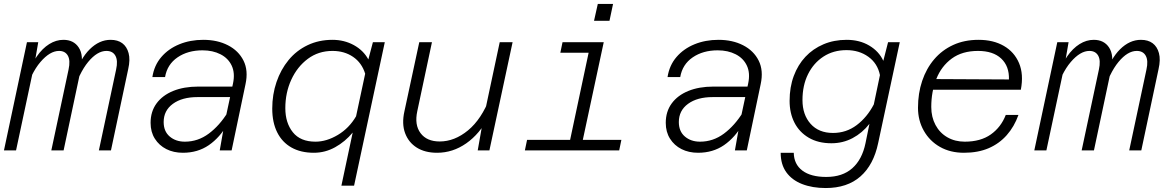

<svg xmlns="http://www.w3.org/2000/svg" viewBox="-23 -759 5893 969"><path d="M476 0 563 -408Q573 -453 559.5 -477.5Q546 -502 514 -502Q468 -502 422 -446.5Q376 -391 342 -281L353 -372Q381 -462 429.5 -510Q478 -558 535 -558Q571 -558 594 -541Q617 -524 626 -491Q635 -458 624 -410L537 0ZM-3 0 113 -546H170L151 -436L58 0ZM236 0 323 -408Q333 -454 319.5 -478Q306 -502 275 -502Q229 -502 181 -446Q133 -390 100 -281L115 -373Q134 -433 162.5 -474Q191 -515 225.5 -536.5Q260 -558 297 -558Q349 -558 374.5 -519Q400 -480 385 -410L298 0Z M1086 0 1111 -142 1153 -338Q1164 -390 1146.5 -427.5Q1129 -465 1090 -485Q1051 -505 999 -505Q925 -505 873 -469.5Q821 -434 810 -370H746Q755 -429 791 -471Q827 -513 882 -535.5Q937 -558 1003 -558Q1074 -558 1127.5 -530.5Q1181 -503 1206 -453Q1231 -403 1216 -334L1146 0ZM900 12Q853 12 816.5 -6.5Q780 -25 758.5 -59Q737 -93 737 -139Q737 -196 767 -237Q797 -278 851 -300Q905 -322 977 -322H1162L1151 -269H974Q896 -269 849.5 -235Q803 -201 803 -143Q803 -96 833.5 -70Q864 -44 910 -44Q976 -44 1030.5 -84.5Q1085 -125 1127 -193V-135Q1087 -65 1031 -26.5Q975 12 900 12Z M1655 -558Q1714 -558 1762.5 -531.5Q1811 -505 1836 -459L1859 -546H1919L1764 178H1700L1757 -90Q1719 -44 1668.5 -16Q1618 12 1561 12Q1495 12 1448 -14.5Q1401 -41 1376 -91Q1351 -141 1351 -211Q1351 -282 1372.5 -345Q1394 -408 1433.5 -456Q1473 -504 1529.5 -531Q1586 -558 1655 -558ZM1569 -44Q1625 -44 1682 -78Q1739 -112 1774 -172L1820 -387Q1803 -442 1759 -472Q1715 -502 1655 -502Q1584 -502 1530.5 -462Q1477 -422 1447 -356.5Q1417 -291 1417 -213Q1417 -139 1455 -91.5Q1493 -44 1569 -44Z M2157 -546 2083 -198Q2068 -129 2099.5 -87Q2131 -45 2196 -45Q2271 -45 2339 -101Q2407 -157 2450 -268L2443 -169Q2398 -83 2330 -35.5Q2262 12 2183 12Q2122 12 2080.5 -14Q2039 -40 2021.5 -87Q2004 -134 2018 -197L2093 -546ZM2564 -546 2447 0H2388L2413 -142L2499 -546Z M2843 0 2959 -546H3024L2907 0ZM2626 0 2637 -53H3113L3102 0ZM2805 -493 2816 -546H2992L2980 -493ZM2975 -654 2994 -739H3071L3053 -654Z M3686 0 3711 -142 3753 -338Q3764 -390 3746.5 -427.5Q3729 -465 3690 -485Q3651 -505 3599 -505Q3525 -505 3473 -469.5Q3421 -434 3410 -370H3346Q3355 -429 3391 -471Q3427 -513 3482 -535.5Q3537 -558 3603 -558Q3674 -558 3727.5 -530.5Q3781 -503 3806 -453Q3831 -403 3816 -334L3746 0ZM3500 12Q3453 12 3416.5 -6.5Q3380 -25 3358.5 -59Q3337 -93 3337 -139Q3337 -196 3367 -237Q3397 -278 3451 -300Q3505 -322 3577 -322H3762L3751 -269H3574Q3496 -269 3449.5 -235Q3403 -201 3403 -143Q3403 -96 3433.5 -70Q3464 -44 3510 -44Q3576 -44 3630.5 -84.5Q3685 -125 3727 -193V-135Q3687 -65 3631 -26.5Q3575 12 3500 12Z M4435 -452 4459 -546H4518L4409 -37Q4386 73 4319.5 131.5Q4253 190 4144 190Q4077 190 4025.5 170Q3974 150 3945.5 110.5Q3917 71 3917 12H3983Q3984 70 4026.5 102Q4069 134 4147 134Q4229 134 4278.5 90Q4328 46 4345 -36L4365 -134Q4329 -88 4280 -62Q4231 -36 4173 -36Q4106 -36 4058.5 -64Q4011 -92 3986.5 -140Q3962 -188 3962 -250Q3962 -319 3983 -375.5Q4004 -432 4042 -472.5Q4080 -513 4133 -535.5Q4186 -558 4250 -558Q4315 -558 4364 -529Q4413 -500 4435 -452ZM4181 -88Q4248 -88 4300.5 -127.5Q4353 -167 4387 -232L4418 -380Q4406 -439 4359.5 -472.5Q4313 -506 4249 -506Q4183 -506 4133 -473.5Q4083 -441 4055 -384.5Q4027 -328 4027 -254Q4027 -180 4068 -134Q4109 -88 4181 -88Z M4842 12Q4773 12 4721 -17.5Q4669 -47 4639.5 -99Q4610 -151 4610 -215Q4610 -288 4631 -350.5Q4652 -413 4691.5 -459.5Q4731 -506 4787.5 -532Q4844 -558 4916 -558Q4990 -558 5043 -527.5Q5096 -497 5120 -440.5Q5144 -384 5129 -306H4673L4684 -360L5069 -358Q5071 -425 5030 -463.5Q4989 -502 4913 -502Q4833 -502 4780.5 -463.5Q4728 -425 4702.5 -360.5Q4677 -296 4677 -219Q4677 -168 4698.5 -128Q4720 -88 4758.5 -66Q4797 -44 4846 -44Q4926 -44 4977.5 -80.5Q5029 -117 5053 -179H5117Q5096 -120 5058 -77Q5020 -34 4966.5 -11Q4913 12 4842 12Z M5676 0 5763 -408Q5773 -453 5759.5 -477.5Q5746 -502 5714 -502Q5668 -502 5622 -446.5Q5576 -391 5542 -281L5553 -372Q5581 -462 5629.5 -510Q5678 -558 5735 -558Q5771 -558 5794 -541Q5817 -524 5826 -491Q5835 -458 5824 -410L5737 0ZM5197 0 5313 -546H5370L5351 -436L5258 0ZM5436 0 5523 -408Q5533 -454 5519.5 -478Q5506 -502 5475 -502Q5429 -502 5381 -446Q5333 -390 5300 -281L5315 -373Q5334 -433 5362.5 -474Q5391 -515 5425.5 -536.5Q5460 -558 5497 -558Q5549 -558 5574.5 -519Q5600 -480 5585 -410L5498 0Z"/></svg>

Font: Azeret Mono Thin ExtraLight
Style: Italic
Weight: 250
Italic angle: -12°
Version: Version 1.002